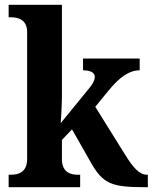

<svg xmlns="http://www.w3.org/2000/svg" viewBox="-20 -780 636 800"><path d="M16 0H314V-52H303C277 -52 238 -60 238 -117V-197L280 -241L358 -104C408 -15 444 0 582 0H596V-52H592C561 -52 535 -81 501 -136L377 -335L431 -401C479 -460 519 -487 562 -487V-536H326V-487C357 -487 375 -477 375 -460C375 -450 371 -435 349 -409L233 -267C234 -278 238 -342 238 -377V-760H16V-708H27C52 -708 93 -700 93 -647V-117C93 -60 53 -52 27 -52H16Z"/></svg>

Font: Noto Serif Georgian SemiCondensed Bold
Style: Regular
Weight: 700
Width: 4
Designer: Monotype Design Team, Akaki Razmadze
Foundry: Google LLC
Version: Version 2.003